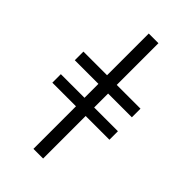

<svg xmlns="http://www.w3.org/2000/svg" viewBox="-290 -874 1149 1149"><g transform="rotate(45 284.5 -299.0)"><path d="M243 -434H43V-361H243V-243H43V-171H243V189H325V-171H526V-243H325V-361H526V-434H325V-787H243Z"/></g></svg>

Font: Repo
Style: Regular
Weight: 400
Designer: Stefan Peev
Foundry: Context Ltd
Version: Version 0.000